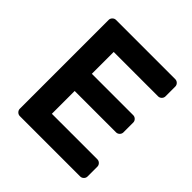

<svg xmlns="http://www.w3.org/2000/svg" viewBox="-185 -844 988 988"><g transform="rotate(45 308.5 -350.0)"><path d="M213 -291V-125H544C551.3 -125 557.7 -122.3 563 -117C568.3 -111.7 571 -105.3 571 -98V-27C571 -19.7 568.3 -13.3 563 -8C557.7 -2.7 551.3 0 544 0H105C97.7 0 91.3 -2.7 86 -8C80.7 -13.3 78 -19.7 78 -27V-673C78 -680.3 80.7 -686.7 86 -692C91.3 -697.3 97.7 -700 105 -700H536C543.3 -700 549.7 -697.3 555 -692C560.3 -686.7 563 -680.3 563 -673V-602C563 -594.7 560.3 -588.3 555 -583C549.7 -577.7 543.3 -575 536 -575H213V-416H514C521.3 -416 527.7 -413.3 533 -408C538.3 -402.7 541 -396.3 541 -389V-318C541 -310.7 538.3 -304.3 533 -299C527.7 -293.7 521.3 -291 514 -291Z"/></g></svg>

Font: Rubik
Style: Regular
Weight: 500
Designer: Hubert & Fischer
Foundry: Hubert & Fischer
Version: Version 1.100